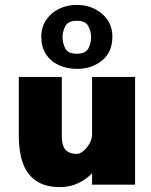

<svg xmlns="http://www.w3.org/2000/svg" viewBox="-20 -756 620 786"><path d="M226 10Q165 10 127.5 -16Q90 -42 73.5 -88.5Q57 -135 57 -198V-441H233V-198Q233 -173 239.5 -157Q246 -141 260 -133.5Q274 -126 295 -126Q307 -126 321.5 -138Q336 -150 346.5 -168.5Q357 -187 357 -208V-441H533V0H357V-47Q335 -23 301 -6.5Q267 10 226 10ZM295 -474Q254 -474 220.5 -489.5Q187 -505 168 -534.5Q149 -564 149 -605Q149 -645 169 -674.5Q189 -704 222 -720Q255 -736 295 -736Q335 -736 368 -719.5Q401 -703 420.5 -674Q440 -645 440 -605Q440 -543 398 -508.5Q356 -474 295 -474ZM295 -536Q331 -536 342 -558Q353 -580 353 -604Q353 -627 341.5 -649Q330 -671 295 -671Q259 -671 247.5 -649Q236 -627 236 -604Q236 -580 247 -558Q258 -536 295 -536Z"/></svg>

Font: Teachers ExtraBold
Style: Regular
Weight: 800
Designer: Alfredo Marco Pradil, Chank Diesel
Version: Version 1.001